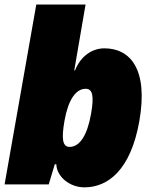

<svg xmlns="http://www.w3.org/2000/svg" viewBox="-20 -804 652 837"><path d="M435.1 -593.3C380.9 -593.3 331.1 -558.6 307.1 -497.1H303.7L353 -784.2H138.2L0 0H192.4L218.8 -87.9H225.6C226.6 -35.6 282.2 12.7 348.1 12.7C450.7 12.7 549.8 -63 587.4 -275.9C627.4 -503.9 546.9 -593.3 435.1 -593.3ZM377 -308.1C360.4 -212.9 327.1 -163.6 283.2 -163.6C252.9 -163.6 247.1 -198.2 261.2 -277.8C277.3 -368.7 310.5 -417 353.5 -417C384.8 -417 390.1 -383.3 377 -308.1Z"/></svg>

Font: Decalotype Black Italic
Style: Regular
Weight: 900
Italic angle: -10°
Designer: Alfredo Marco Pradil
Foundry: Alfredo Marco Pradil
Version: Version 1.0